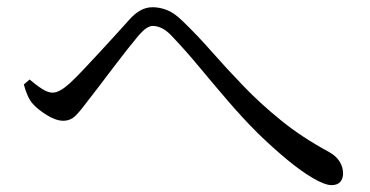

<svg xmlns="http://www.w3.org/2000/svg" viewBox="-20 -613 1040 539"><path d="M46.9 -375.9 63.2 -389.8Q81 -374.3 97.9 -363.6Q114.8 -352.9 127.5 -352.9Q138 -352.9 150.2 -359.9Q162.4 -366.9 176.1 -379.4Q193.7 -395.8 215.9 -419.4Q238 -442.9 262 -468.8Q285.9 -494.7 307.1 -518Q328.3 -541.3 342.3 -557Q357.5 -574.3 373.7 -583.5Q389.8 -592.7 408.5 -592.7Q428.7 -592.7 449.2 -584.6Q469.7 -576.6 493.2 -553.3Q533.4 -514.7 574.6 -467.8Q615.8 -420.9 663.5 -371.4Q711.1 -321.8 769.6 -274.5Q828.1 -227.1 903.5 -186.4Q923.6 -175.2 933.4 -159.5Q943.1 -143.8 943.1 -126Q943.1 -111.6 935.2 -102.5Q927.3 -93.3 910.8 -93.3Q892.3 -93.3 859.4 -112.4Q826.5 -131.4 786.3 -164.6Q746.1 -197.8 703.3 -239.5Q660.5 -282.2 619.5 -330.1Q578.4 -378 538.7 -425.8Q499.1 -473.6 459.5 -514.8Q445.5 -529 432.7 -534.6Q419.9 -540.2 409.4 -540.2Q400.4 -540.2 390.9 -533.8Q381.4 -527.4 369.6 -514Q356.8 -498.8 337.6 -474.6Q318.4 -450.3 298.1 -423.5Q277.8 -396.7 258.6 -371.4Q239.3 -346.2 225.1 -328Q207 -303.3 192.6 -288.7Q178.1 -274 157.4 -274Q137.4 -274 111.5 -289.9Q85.5 -305.8 69.9 -324Q62 -334.1 56.3 -347.9Q50.6 -361.7 46.9 -375.9Z"/></svg>

Font: Noto Serif TC
Style: Regular
Weight: 200
Designer: Ryoko NISHIZUKA 西塚涼子 (kana & ideographs); Frank Grießhammer (Latin, Greek & Cyrillic); Wenlong ZHANG 张文龙 (bopomofo); San
Foundry: Adobe
Version: Version 2.001;hotconv 1.1.0;makeotfexe 2.6.0